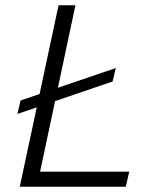

<svg xmlns="http://www.w3.org/2000/svg" viewBox="-20 -708 583 728"><path d="M46 -276 58 -327 419 -450 407 -399ZM55 0 202 -688H266L132 -57H470L457 0Z"/></svg>

Font: Saira Thin Light
Style: Italic
Weight: 300
Italic angle: -12°
Version: Version 1.101